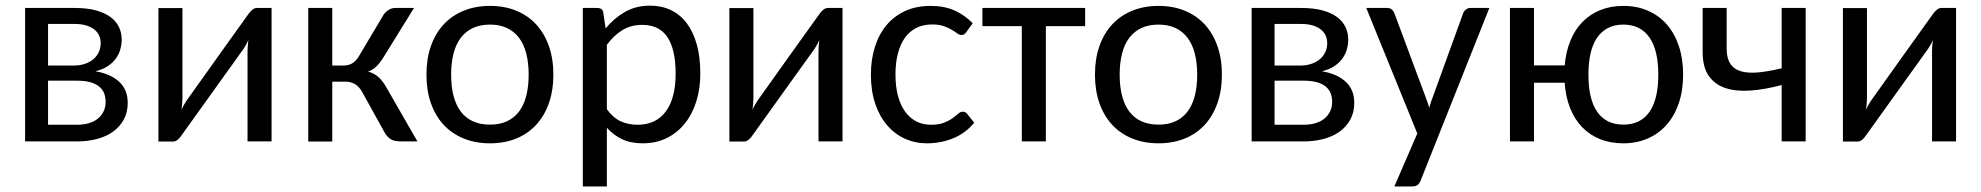

<svg xmlns="http://www.w3.org/2000/svg" viewBox="-20 -506 7087 687"><path d="M69.8 -477.5H247.1Q291.5 -477.5 323.5 -468.8Q355.5 -460 376 -444.6Q396.5 -429.2 406 -408.4Q415.5 -387.7 415.5 -363.8Q415.5 -348.1 411.1 -331.3Q406.7 -314.5 396.2 -298.8Q385.7 -283.2 367.4 -270.5Q349.1 -257.8 321.3 -251Q376 -241.7 406.5 -213.4Q437 -185.1 437 -138.2Q437 -103.5 422.6 -77.6Q408.2 -51.8 383.8 -34.4Q359.4 -17.1 326.2 -8.5Q293 0 255.9 0H69.8ZM151.9 -217.3V-59.6H255.4Q278.8 -59.6 297.9 -65.2Q316.9 -70.8 330.1 -81.5Q343.3 -92.3 350.6 -107.4Q357.9 -122.6 357.9 -141.1Q357.9 -157.7 352.8 -171.6Q347.7 -185.5 335.4 -195.8Q323.2 -206.1 303.7 -211.7Q284.2 -217.3 255.9 -217.3ZM151.9 -271.5H244.1Q265.1 -271.5 283 -277.3Q300.8 -283.2 313.5 -293.7Q326.2 -304.2 333.3 -319.1Q340.3 -334 340.3 -351.6Q340.3 -364.7 335.4 -377Q330.6 -389.2 319.3 -398.9Q308.1 -408.7 289.8 -414.6Q271.5 -420.4 244.6 -420.4H151.9Z M546.9 0.5V-477.1H632.8V-154.8Q632.8 -145.5 631.8 -134.8Q630.9 -124 629.4 -113.3Q633.3 -122.6 637.9 -130.4Q642.6 -138.2 647 -145Q647.5 -146 657.5 -159.9Q667.5 -173.8 683.1 -195.8Q698.7 -217.8 718.8 -245.8Q738.8 -273.9 759.3 -302.7Q807.6 -370.6 869.1 -456.1Q874.5 -463.9 882.3 -470.7Q890.1 -477.5 899.9 -477.5H951.7V0H865.7V-322.3Q865.7 -331.1 866.5 -341.6Q867.2 -352.1 868.7 -362.8Q864.7 -353.5 860.4 -345.9Q856 -338.4 852.1 -332Q851.1 -331.1 841.3 -317.1Q831.5 -303.2 815.7 -281.2Q799.8 -259.3 779.8 -231.4Q759.8 -203.6 739.3 -174.8Q690.9 -106.9 629.4 -21.5Q624.5 -13.7 616.5 -6.6Q608.4 0.5 598.6 0.5Z M1353 -454.1Q1359.9 -463.9 1370.8 -470.7Q1381.8 -477.5 1394 -477.5H1461.4L1348.6 -295.4Q1337.4 -278.3 1325.7 -267.1Q1314 -255.9 1296.9 -250Q1318.8 -243.7 1333.3 -231Q1347.7 -218.3 1359.9 -197.8L1473.6 0H1414.6Q1391.1 0 1378.7 -7.6Q1366.2 -15.1 1357.4 -29.8L1275.4 -177.7Q1255.4 -213.9 1215.3 -213.9H1168.9V0.5H1083V-477.5H1168.9V-271.5H1209Q1227.5 -271.5 1240.5 -279.5Q1253.4 -287.6 1263.2 -303.2Z M1505.9 0ZM1733.4 -484.9Q1785.6 -484.9 1827.6 -467.5Q1869.6 -450.2 1898.9 -418.2Q1928.2 -386.2 1944.1 -340.8Q1960 -295.4 1960 -239.3Q1960 -182.6 1944.1 -137.2Q1928.2 -91.8 1898.9 -59.8Q1869.6 -27.8 1827.6 -10.5Q1785.6 6.8 1733.4 6.8Q1681.2 6.8 1638.9 -10.5Q1596.7 -27.8 1567.1 -59.8Q1537.6 -91.8 1521.7 -137.2Q1505.9 -182.6 1505.9 -239.3Q1505.9 -295.4 1521.7 -340.8Q1537.6 -386.2 1567.1 -418.2Q1596.7 -450.2 1638.9 -467.5Q1681.2 -484.9 1733.4 -484.9ZM1733.4 -60.1Q1768.1 -60.1 1793.9 -72Q1819.8 -84 1837.2 -106.9Q1854.5 -129.9 1863 -163.1Q1871.6 -196.3 1871.6 -238.8Q1871.6 -281.2 1863 -314.5Q1854.5 -347.7 1837.2 -370.6Q1819.8 -393.6 1793.9 -405.8Q1768.1 -418 1733.4 -418Q1698.2 -418 1672.1 -405.8Q1646 -393.6 1628.7 -370.6Q1611.3 -347.7 1602.8 -314.5Q1594.2 -281.2 1594.2 -238.8Q1594.2 -196.3 1602.8 -163.1Q1611.3 -129.9 1628.7 -106.9Q1646 -84 1672.1 -72Q1698.2 -60.1 1733.4 -60.1Z M2065.4 0ZM2065.4 161.1V-477.5H2116.7Q2126 -477.5 2131.8 -473.4Q2137.7 -469.2 2138.7 -460L2147 -404.3Q2177.2 -440.9 2216.3 -463.4Q2255.4 -485.8 2306.2 -485.8Q2347.2 -485.8 2380.4 -470Q2413.6 -454.1 2437 -423.3Q2460.4 -392.6 2473.1 -347.2Q2485.8 -301.8 2485.8 -242.2Q2485.8 -189.5 2471.7 -143.8Q2457.5 -98.1 2430.9 -64.7Q2404.3 -31.2 2366.2 -12.2Q2328.1 6.8 2280.3 6.8Q2236.8 6.8 2206.1 -7.8Q2175.3 -22.5 2151.4 -48.8V161.1ZM2277.8 -417Q2237.8 -417 2207.3 -398.4Q2176.8 -379.9 2151.4 -345.7V-115.2Q2173.8 -84.5 2200.9 -72Q2228 -59.6 2261.2 -59.6Q2326.7 -59.6 2362.1 -106.9Q2397.5 -154.3 2397.5 -242.2Q2397.5 -288.6 2389.4 -321.8Q2381.3 -355 2366 -376.2Q2350.6 -397.5 2328.4 -407.2Q2306.2 -417 2277.8 -417Z M2589.8 0.5V-477.1H2675.8V-154.8Q2675.8 -145.5 2674.8 -134.8Q2673.8 -124 2672.4 -113.3Q2676.3 -122.6 2680.9 -130.4Q2685.5 -138.2 2689.9 -145Q2690.4 -146 2700.4 -159.9Q2710.4 -173.8 2726.1 -195.8Q2741.7 -217.8 2761.7 -245.8Q2781.7 -273.9 2802.2 -302.7Q2850.6 -370.6 2912.1 -456.1Q2917.5 -463.9 2925.3 -470.7Q2933.1 -477.5 2942.9 -477.5H2994.6V0H2908.7V-322.3Q2908.7 -331.1 2909.4 -341.6Q2910.2 -352.1 2911.6 -362.8Q2907.7 -353.5 2903.3 -345.9Q2898.9 -338.4 2895 -332Q2894 -331.1 2884.3 -317.1Q2874.5 -303.2 2858.6 -281.2Q2842.8 -259.3 2822.8 -231.4Q2802.7 -203.6 2782.2 -174.8Q2733.9 -106.9 2672.4 -21.5Q2667.5 -13.7 2659.4 -6.6Q2651.4 0.5 2641.6 0.5Z M3096.2 0ZM3438 -391.6Q3434.1 -386.2 3430.4 -383.5Q3426.8 -380.9 3419.9 -380.9Q3412.6 -380.9 3404.8 -386.7Q3397 -392.6 3385.3 -399.7Q3373.5 -406.7 3356.7 -412.6Q3339.8 -418.5 3315.4 -418.5Q3283.2 -418.5 3258.5 -406Q3233.9 -393.6 3217.5 -370.4Q3201.2 -347.2 3192.6 -314Q3184.1 -280.8 3184.1 -239.3Q3184.1 -196.3 3193.1 -162.8Q3202.1 -129.4 3218.8 -106.4Q3235.4 -83.5 3258.8 -71.5Q3282.2 -59.6 3311.5 -59.6Q3339.8 -59.6 3357.9 -66.9Q3376 -74.2 3388.2 -83Q3400.4 -91.8 3408.4 -99.1Q3416.5 -106.4 3425.3 -106.4Q3435.1 -106.4 3440.9 -98.1L3465.8 -66.9Q3450.2 -47.9 3431.2 -33.9Q3412.1 -20 3390.1 -11Q3368.2 -2 3344.5 2.4Q3320.8 6.8 3296.4 6.8Q3254.4 6.8 3217.8 -9.8Q3181.2 -26.4 3154.1 -57.9Q3127 -89.4 3111.6 -135Q3096.2 -180.7 3096.2 -239.3Q3096.2 -292.5 3110.4 -337.6Q3124.5 -382.8 3151.6 -415.5Q3178.7 -448.2 3218.5 -466.6Q3258.3 -484.9 3310.1 -484.9Q3358.9 -484.9 3395.5 -468.5Q3432.1 -452.1 3460.4 -422.9Z M3495.1 -477.5H3862.8V-412.6H3722.2V0H3636.2V-412.6H3495.1Z M3897.9 0ZM4125.5 -484.9Q4177.7 -484.9 4219.7 -467.5Q4261.7 -450.2 4291 -418.2Q4320.3 -386.2 4336.2 -340.8Q4352.1 -295.4 4352.1 -239.3Q4352.1 -182.6 4336.2 -137.2Q4320.3 -91.8 4291 -59.8Q4261.7 -27.8 4219.7 -10.5Q4177.7 6.8 4125.5 6.8Q4073.2 6.8 4031 -10.5Q3988.8 -27.8 3959.2 -59.8Q3929.7 -91.8 3913.8 -137.2Q3897.9 -182.6 3897.9 -239.3Q3897.9 -295.4 3913.8 -340.8Q3929.7 -386.2 3959.2 -418.2Q3988.8 -450.2 4031 -467.5Q4073.2 -484.9 4125.5 -484.9ZM4125.5 -60.1Q4160.2 -60.1 4186 -72Q4211.9 -84 4229.2 -106.9Q4246.6 -129.9 4255.1 -163.1Q4263.7 -196.3 4263.7 -238.8Q4263.7 -281.2 4255.1 -314.5Q4246.6 -347.7 4229.2 -370.6Q4211.9 -393.6 4186 -405.8Q4160.2 -418 4125.5 -418Q4090.3 -418 4064.2 -405.8Q4038.1 -393.6 4020.8 -370.6Q4003.4 -347.7 3994.9 -314.5Q3986.3 -281.2 3986.3 -238.8Q3986.3 -196.3 3994.9 -163.1Q4003.4 -129.9 4020.8 -106.9Q4038.1 -84 4064.2 -72Q4090.3 -60.1 4125.5 -60.1Z M4458.5 -477.5H4635.7Q4680.2 -477.5 4712.2 -468.8Q4744.1 -460 4764.6 -444.6Q4785.2 -429.2 4794.7 -408.4Q4804.2 -387.7 4804.2 -363.8Q4804.2 -348.1 4799.8 -331.3Q4795.4 -314.5 4784.9 -298.8Q4774.4 -283.2 4756.1 -270.5Q4737.8 -257.8 4710 -251Q4764.6 -241.7 4795.2 -213.4Q4825.7 -185.1 4825.7 -138.2Q4825.7 -103.5 4811.3 -77.6Q4796.9 -51.8 4772.5 -34.4Q4748 -17.1 4714.8 -8.5Q4681.6 0 4644.5 0H4458.5ZM4540.5 -217.3V-59.6H4644Q4667.5 -59.6 4686.5 -65.2Q4705.6 -70.8 4718.8 -81.5Q4731.9 -92.3 4739.3 -107.4Q4746.6 -122.6 4746.6 -141.1Q4746.6 -157.7 4741.5 -171.6Q4736.3 -185.5 4724.1 -195.8Q4711.9 -206.1 4692.4 -211.7Q4672.9 -217.3 4644.5 -217.3ZM4540.5 -271.5H4632.8Q4653.8 -271.5 4671.6 -277.3Q4689.5 -283.2 4702.1 -293.7Q4714.8 -304.2 4721.9 -319.1Q4729 -334 4729 -351.6Q4729 -364.7 4724.1 -377Q4719.2 -389.2 4708 -398.9Q4696.8 -408.7 4678.5 -414.6Q4660.2 -420.4 4633.3 -420.4H4540.5Z M4868.7 0ZM5063 140.6Q5059.1 150.4 5052.5 155.8Q5045.9 161.1 5033.2 161.1H4969.2L5051.3 -28.3L4868.7 -477.5H4942.9Q4954.1 -477.5 4960 -472.2Q4965.8 -466.8 4968.8 -460L5080.1 -161.1Q5084 -150.9 5087.6 -140.6Q5091.3 -130.4 5093.8 -120.1Q5096.7 -130.9 5100.3 -141.4Q5104 -151.9 5107.9 -162.1L5215.8 -460Q5218.8 -467.3 5225.6 -472.4Q5232.4 -477.5 5240.7 -477.5H5309.1Z M5468.8 -477.5V-272H5578.6Q5583 -320.8 5599.1 -360.4Q5615.2 -399.9 5642.3 -427.5Q5669.4 -455.1 5706.3 -470Q5743.2 -484.9 5788.6 -484.9Q5837.4 -484.9 5877 -467.5Q5916.5 -450.2 5944.3 -418.2Q5972.2 -386.2 5987.3 -340.8Q6002.4 -295.4 6002.4 -239.3Q6002.4 -182.6 5987.1 -137.2Q5971.7 -91.8 5943.6 -59.8Q5915.5 -27.8 5876 -10.5Q5836.4 6.8 5788.6 6.8Q5742.2 6.8 5704.8 -8.3Q5667.5 -23.4 5640.6 -51.5Q5613.8 -79.6 5597.9 -119.6Q5582 -159.7 5578.6 -210H5468.8V0H5382.8V-477.5ZM5788.6 -60.1Q5820.3 -60.1 5843.8 -72Q5867.2 -84 5882.8 -106.9Q5898.4 -129.9 5906 -163.1Q5913.6 -196.3 5913.6 -238.8Q5913.6 -281.2 5906 -314.5Q5898.4 -347.7 5882.8 -370.6Q5867.2 -393.6 5843.8 -405.8Q5820.3 -418 5788.6 -418Q5756.8 -418 5733.4 -405.8Q5710 -393.6 5694.3 -370.6Q5678.7 -347.7 5671.1 -314.5Q5663.6 -281.2 5663.6 -238.8Q5663.6 -196.3 5671.1 -163.1Q5678.7 -129.9 5694.3 -106.9Q5710 -84 5733.4 -72Q5756.8 -60.1 5788.6 -60.1Z M6440.9 0H6355V-201.7Q6295.9 -186 6244.4 -182.1Q6192.9 -178.2 6154.5 -190.7Q6116.2 -203.1 6094.2 -234.4Q6072.3 -265.6 6072.3 -319.8V-477.5H6158.2V-332.5Q6158.2 -298.3 6170.9 -278.6Q6183.6 -258.8 6208.3 -251.2Q6232.9 -243.7 6269.8 -246.8Q6306.6 -250 6355 -261.7V-477.5H6440.9Z M6574.2 0.5V-477.1H6660.2V-154.8Q6660.2 -145.5 6659.2 -134.8Q6658.2 -124 6656.7 -113.3Q6660.6 -122.6 6665.3 -130.4Q6669.9 -138.2 6674.3 -145Q6674.8 -146 6684.8 -159.9Q6694.8 -173.8 6710.4 -195.8Q6726.1 -217.8 6746.1 -245.8Q6766.1 -273.9 6786.6 -302.7Q6835 -370.6 6896.5 -456.1Q6901.9 -463.9 6909.7 -470.7Q6917.5 -477.5 6927.2 -477.5H6979V0H6893.1V-322.3Q6893.1 -331.1 6893.8 -341.6Q6894.5 -352.1 6896 -362.8Q6892.1 -353.5 6887.7 -345.9Q6883.3 -338.4 6879.4 -332Q6878.4 -331.1 6868.7 -317.1Q6858.9 -303.2 6843 -281.2Q6827.1 -259.3 6807.1 -231.4Q6787.1 -203.6 6766.6 -174.8Q6718.3 -106.9 6656.7 -21.5Q6651.9 -13.7 6643.8 -6.6Q6635.7 0.5 6626 0.5Z"/></svg>

Font: Carlito
Style: Regular
Weight: 400
Designer: Lukasz Dziedzic
Foundry: tyPoland Lukasz Dziedzic
Version: Version 1.103; Beta1; all basic design good, some composites